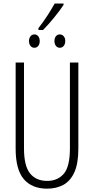

<svg xmlns="http://www.w3.org/2000/svg" viewBox="-20 -1073 540 1102"><path d="M429.7 -713.9V-219.2Q429.7 -134.8 407 -84.5Q384.3 -34.2 344 -12.2Q303.7 9.8 250.5 9.8Q162.6 9.8 116.2 -45.4Q69.8 -100.6 69.8 -219.2V-713.9H117.7V-221.7Q117.7 -120.1 152.6 -77.4Q187.5 -34.7 250.5 -34.7Q310.5 -34.7 345.9 -75.4Q381.3 -116.2 381.3 -222.2V-713.9ZM200.7 -900.9V-911.6Q229 -947.8 251.5 -982.7Q273.9 -1017.6 293.9 -1052.7H344.7V-1044.9Q322.8 -1011.2 289.1 -970.2Q255.4 -929.2 227.1 -900.9ZM177.7 -798.8Q163.6 -798.8 155 -809.6Q146.5 -820.3 146.5 -837.4Q146.5 -854 155 -864.7Q163.6 -875.5 177.7 -875.5Q190.4 -875.5 199.2 -865.2Q208 -855 208 -837.4Q208 -819.3 199.2 -809.1Q190.4 -798.8 177.7 -798.8ZM323.2 -798.8Q309.6 -798.8 301 -809.6Q292.5 -820.3 292.5 -837.9Q292.5 -854.5 301 -865Q309.6 -875.5 323.2 -875.5Q335.9 -875.5 345.2 -865.5Q354.5 -855.5 354.5 -837.9Q354.5 -819.8 345.5 -809.3Q336.4 -798.8 323.2 -798.8Z"/></svg>

Font: Open Sans Condensed Light
Style: Regular
Weight: 300
Width: 3
Designer: Monotype Design Team
Foundry: Monotype Imaging Inc.
Version: Version 3.003; ttfautohint (v1.8.4)